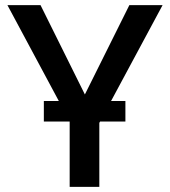

<svg xmlns="http://www.w3.org/2000/svg" viewBox="-20 -731 666 751"><path d="M368.5 0H252.5V-255.5H151.5V-336H210L9 -711H138.5L312 -361.5L486 -711H616L414.5 -336H470.5V-255.5H371.5L368.5 -250.5Z"/></svg>

Font: Roberto Sans Medium
Style: Regular
Weight: 500
Designer: Google (font) & Cristiano Sobral (main changes)
Version: Version 1.000;October 12, 2021;FontCreator 14.0.0.2814 64-bi